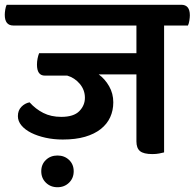

<svg xmlns="http://www.w3.org/2000/svg" viewBox="-54 -635 816 805"><path d="M187 150Q158 150 138.5 131Q119 112 119 83Q119 54 138.5 35.5Q158 17 187 17Q216 17 235.5 35.5Q255 54 255 83Q255 112 235.5 131Q216 150 187 150ZM634 -528V4Q626 6 613.5 8.5Q601 11 585 11Q548 11 533 -1.5Q518 -14 518 -42V-323H360Q386 -304 403.5 -273.5Q421 -243 421 -206Q421 -172 408 -143.5Q395 -115 368.5 -94Q342 -73 302.5 -61.5Q263 -50 209 -50Q171 -50 137 -57.5Q103 -65 77 -78Q51 -91 36 -109Q21 -127 21 -148Q21 -172 35.5 -187Q50 -202 70 -206Q95 -178 127.5 -161.5Q160 -145 203 -145Q255 -145 278.5 -169Q302 -193 302 -225Q302 -258 280.5 -283.5Q259 -309 228 -318H134Q101 -318 101 -364Q101 -377 103.5 -389.5Q106 -402 110 -412H518V-528H2Q-34 -528 -34 -573Q-34 -582 -32 -594.5Q-30 -607 -26 -615H706Q742 -615 742 -571Q742 -562 740 -549Q738 -536 734 -528Z"/></svg>

Font: Baloo 2 SemiBold
Style: Regular
Weight: 600
Designer: Sarang Kulkarni and Ek Type
Foundry: Ek Type
Version: Version 1.640;hotconv 1.0.111;makeotfexe 2.5.65597; ttfautoh